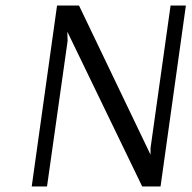

<svg xmlns="http://www.w3.org/2000/svg" viewBox="-20 -670 691 690"><path d="M648 -650 557 0H491L223 -554H222L223 -523L149 0H94L185 -650H264L521 -114V-138L593 -650Z"/></svg>

Font: ArsenalItalic
Style: Italic
Weight: 400
Italic angle: -9°
Designer: Andrij Shevchenko
Foundry: Stairsfor.com
Version: Version 1.000